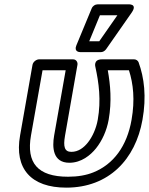

<svg xmlns="http://www.w3.org/2000/svg" viewBox="-20 -825 683 880"><path d="M292 -15C152 -15 100 -79 122 -204L175 -503H281L228 -203C219 -151 221 -79 298 -79C353 -79 395 -114 420 -145C448 -180 469 -226 478 -276C493 -361 486 -436 474 -503H571C591 -441 599 -367 583 -276C562 -155 500 -72 408 -35C376 -22 337 -15 292 -15ZM633 -276C652 -382 641 -469 615 -540C612 -547 604 -553 595 -553H447C407 -553 417 -519 417 -519C433 -446 444 -366 428 -276C421 -236 403 -197 383 -172C364 -148 339 -129 307 -129C276 -129 269 -152 278 -203L335 -528C337 -539 330 -553 315 -553H159C148 -553 132 -543 129 -528L72 -204C45 -52 122 35 284 35C479 35 601 -95 633 -276ZM438 -755H518L435 -636H389ZM427 -805C416 -805 405 -798 400 -786L330 -617C318 -588 343 -586 349 -586H442C451 -586 460 -591 466 -599L584 -768C612 -809 568 -805 568 -805Z"/></svg>

Font: Asimov
Style: WidOuIt
Weight: 500
Designer: Google
Version: Version 2.000980; 2014